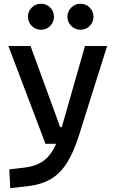

<svg xmlns="http://www.w3.org/2000/svg" viewBox="-20 -761 626 1016"><path d="M34.2 234.4 29.3 135.3 112.8 125.5Q162.6 119.1 197.8 98.4Q232.9 77.6 258.1 36.9Q283.2 -3.9 301.8 -70.3L429.7 -517.6H546.9L398.4 -45.9Q369.1 46.9 332.3 103.8Q295.4 160.6 245.1 188.7Q194.8 216.8 124.5 224.6ZM220.7 0 24.4 -517.6H141.6L298.3 -88.4H316.4V0ZM405.8 -603.5Q377.4 -603.5 357.2 -623.8Q336.9 -644 336.9 -672.4Q336.9 -701.2 357.2 -721.2Q377.4 -741.2 405.8 -741.2Q434.6 -741.2 454.6 -721.2Q474.6 -701.2 474.6 -672.4Q474.6 -644 454.6 -623.8Q434.6 -603.5 405.8 -603.5ZM196.8 -603.5Q168.5 -603.5 148.2 -623.8Q127.9 -644 127.9 -672.4Q127.9 -701.2 148.2 -721.2Q168.5 -741.2 196.8 -741.2Q225.6 -741.2 245.6 -721.2Q265.6 -701.2 265.6 -672.4Q265.6 -644 245.6 -623.8Q225.6 -603.5 196.8 -603.5Z"/></svg>

Font: Cascadia Mono Medium
Style: Regular
Weight: 500
Monospace: yes
Designer: Aaron Bell
Foundry: Saja Typeworks
Version: Version 2407.024